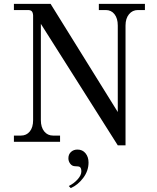

<svg xmlns="http://www.w3.org/2000/svg" viewBox="-20 -732 810 991"><path d="M51.8 0V-32.2H87.9Q116.7 -32.2 133.8 -53.5Q150.9 -74.7 150.9 -111.8V-652.8Q149.9 -667.5 144 -673.8Q138.2 -680.2 124 -680.2H51.8V-711.9H241.2L587.9 -153.8V-600.1Q587.9 -637.2 571 -658.7Q554.2 -680.2 525.9 -680.2H490.2V-711.9H728V-680.2H691.9Q663.6 -680.2 645.8 -658.4Q627.9 -636.7 627.9 -600.1V18.1H587.9L190.9 -608.9V-111.8Q190.9 -75.2 208.3 -53.7Q225.6 -32.2 253.9 -32.2H290V0ZM335 228Q361.3 215.3 380.6 193.8Q399.9 172.4 399.9 152.8Q399.9 135.3 392.1 129.9Q386.2 126 368.2 126Q352.5 126 342.8 113.3Q333 100.6 333 85Q333 64.9 346.2 52.5Q359.4 40 379.9 40Q405.8 40 421.4 59.1Q437 78.1 437 106.9Q437 149.9 409.4 186.5Q381.8 223.1 345.2 238.8Z"/></svg>

Font: Flanker Steampunk
Style: Regular
Weight: 400
Designer: Alexey Kryukov, Leonardo Di Lena
Foundry: Alexey Kryukov, Leonardo Di Lena
Version: 1.210